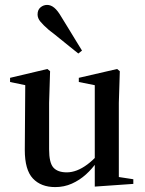

<svg xmlns="http://www.w3.org/2000/svg" viewBox="-20 -749 589 782"><path d="M205 13Q147 13 114 -22Q81 -57 81 -138L83 -426L108 -397L21 -415V-432L173 -468L184 -459L180 -330V-141Q180 -86 197.5 -66.5Q215 -47 252 -47Q272 -47 293 -55Q314 -63 335.5 -79Q357 -95 378 -118L383 -90H375Q356 -62 330 -38.5Q304 -15 272.5 -1Q241 13 205 13ZM366 11V-86V-89V-402L301 -415V-432L457 -468L468 -459L464 -330V-28L523 -19V0ZM314 -543 299 -531Q282 -545 263.5 -559.5Q245 -574 224.5 -591Q204 -608 179 -627Q156 -647 144.5 -661Q133 -675 133 -690Q133 -709 145 -719Q157 -729 172 -729Q187 -729 201 -717.5Q215 -706 230 -680Q247 -653 262 -628Q277 -603 290 -582Q303 -561 314 -543Z"/></svg>

Font: Source Serif 4 60pt SemiBold
Style: Regular
Weight: 600
Version: Version 4.004;hotconv 1.0.116;makeotfexe 2.5.65601